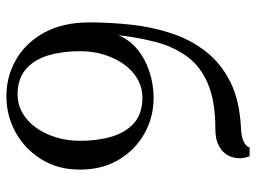

<svg xmlns="http://www.w3.org/2000/svg" viewBox="-120 -670 800 600"><g transform="rotate(90 280.0 -370.0)"><path d="M280 10Q219 10 166.5 -20Q114 -50 82 -108Q50 -166 50 -250Q50 -313 57 -378.5Q64 -444 83.5 -504Q103 -564 140 -612Q177 -660 235.5 -689.5Q294 -719 380 -723Q406 -724 421.5 -731Q437 -738 441 -750H468Q475 -734 474.5 -715.5Q474 -697 464.5 -680.5Q455 -664 435 -653.5Q415 -643 383 -643Q295 -643 240 -619Q185 -595 155 -552.5Q125 -510 111 -455.5Q97 -401 90 -340Q105 -376 135.5 -400.5Q166 -425 205.5 -437.5Q245 -450 285 -450Q347 -450 398 -421Q449 -392 479.5 -340.5Q510 -289 510 -220Q510 -151 478 -99.5Q446 -48 394 -19Q342 10 280 10ZM275 -25Q306 -25 332.5 -40Q359 -55 378.5 -82Q398 -109 409 -144.5Q420 -180 420 -220Q420 -275 407 -319Q394 -363 364.5 -389Q335 -415 285 -415Q254 -415 227.5 -400Q201 -385 181.5 -358Q162 -331 151 -296Q140 -261 140 -220Q140 -165 153 -121Q166 -77 196 -51Q226 -25 275 -25Z"/></g></svg>

Font: Brygada 1918
Style: Regular
Weight: 400
Designer: Mateusz Machalski | Borys Kosmynka | Przemek Hoffer
Foundry: NIEPODLEGLA 2018
Version: Version 3.006